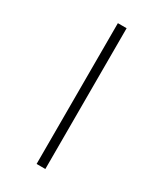

<svg xmlns="http://www.w3.org/2000/svg" viewBox="-235 -911 971 1141"><g transform="rotate(30 250.0 -340.0)"><path d="M220 143V-823H280V143Z"/></g></svg>

Font: Iosevka SS04 Light
Style: Regular
Weight: 300
Monospace: yes
Designer: Belleve Invis
Foundry: Belleve Invis
Version: Version 19.0.0; ttfautohint (v1.8.4)